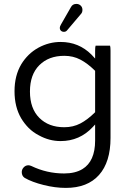

<svg xmlns="http://www.w3.org/2000/svg" viewBox="-20 -712 656 961"><path d="M301.8 -75.2Q223.6 -75.2 176.8 -122.1Q129.9 -168.9 129.9 -253.9Q129.9 -338.9 176.8 -385.7Q223.6 -432.6 301.8 -432.6Q346.2 -432.6 382.3 -413.6Q418 -395 454.1 -359.4L456.1 -357.4V-150.4L454.1 -148.4Q418 -112.8 382.1 -94Q346.2 -75.2 301.8 -75.2ZM458.5 -483.4Q456.1 -477.1 456.1 -458V-418.9Q440.9 -435.1 438 -438.5Q374.5 -502 283.2 -502Q225.6 -502 172.9 -473.6Q144.5 -458 123.3 -437Q102.1 -416 86.9 -391.1Q52.7 -334 52.7 -255.4Q52.7 -176.8 85.9 -120.1Q101.6 -93.8 123.3 -71.8Q145 -49.8 175.3 -34.2Q226.6 -5.9 283.2 -5.9Q378.9 -5.9 444.3 -76.2L456.1 -88.9V-8.8Q456.1 95.7 392.6 134.3Q356.4 156.2 300.8 156.2Q214.4 156.2 136.7 118.7Q128.4 115.2 122.1 115.2Q108.4 115.2 98.6 125.7Q88.9 136.2 88.9 149.4Q88.9 168.9 104 178.7Q141.1 199.7 198.2 213.9Q255.9 228.5 309.6 228.5Q418 228.5 475.6 163.8Q533.2 99.1 533.2 -21.5V-458Q533.2 -477.1 530.8 -483.4ZM314.9 -559.1 384.8 -641.6Q392.6 -649.4 392.6 -662.6Q392.6 -675.8 383.8 -684.1Q375 -692.4 362.3 -692.4Q343.3 -692.4 335 -676.3L285.2 -589.4Q279.3 -579.1 279.3 -573.2Q279.3 -563.5 285.2 -558.1Q291 -552.7 300 -552.7Q309.1 -552.7 314.9 -559.1Z"/></svg>

Font: YuPearl-Light
Style: Light
Weight: 300
Designer: Max Yao
Foundry: Max-Everyday
Version: Version 1.011; ttfautohint (v1.8.3)